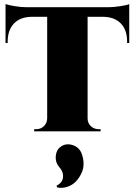

<svg xmlns="http://www.w3.org/2000/svg" viewBox="-20 -636 652 930"><path d="M106.9 -601.1H505.9Q531.7 -601.1 564.9 -606.4Q598.1 -611.8 606 -616.2V-427.7H595.7V-433.1Q596.2 -490.2 565.4 -522.2Q534.7 -554.2 477.5 -554.7H404.3V-62.5Q404.3 -40 419.9 -25.1Q435.5 -10.3 457.5 -10.3H467.3V0H145.5V-10.3H155.8Q177.7 -10.3 192.9 -25.1Q208 -40 208.5 -62.5V-554.7H135.3Q78.1 -554.2 47.6 -522.2Q17.1 -490.2 17.1 -433.1V-427.7H6.8V-616.2Q20.5 -611.3 51.3 -606.2Q82 -601.1 106.9 -601.1ZM256.8 272 253.9 263.2Q268.1 256.8 277.3 244.4Q286.6 231.9 285.4 212.2Q284.2 192.4 266.6 172.9Q247.6 150.9 250 120.6Q252.4 90.3 273.4 75.2Q297.4 57.1 329.1 65.9Q360.8 74.7 374 104Q384.3 129.4 384.8 155.3Q385.3 181.2 374 204.3Q362.8 227.5 346.2 244.4Q329.6 261.2 305.7 269Q281.7 276.9 256.8 272Z"/></svg>

Font: Cinzel Black
Style: Regular
Weight: 900
Designer: Natanael Gama
Version: Version 1.001;PS 001.001;hotconv 1.0.56;makeotf.lib2.0.21325